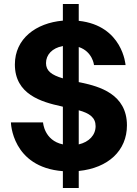

<svg xmlns="http://www.w3.org/2000/svg" viewBox="-20 -853 691 968"><path d="M377 95V9C526 -6 620 -94 620 -221C620 -379 480 -417 392 -436L377 -439V-616C447 -593 454 -525 454 -525H613C613 -525 599 -724 377 -748V-833H297V-749C161 -737 55 -658 55 -528C55 -377 189 -339 289 -317L297 -315V-125C202 -145 197 -236 197 -236H35C35 -236 39 -10 297 10V95ZM212 -535C212 -577 243 -611 297 -621V-458C239 -475 212 -496 212 -535ZM462 -217C462 -172 429 -137 377 -125V-297C432 -282 462 -260 462 -217Z"/></svg>

Font: Be Vietnam Pro ExtraBold
Style: Regular
Weight: 800
Designer: Lam Bao, Tony Le, Vietanh Nguyen
Foundry: Yellow Type Foundry
Version: Version 1.002